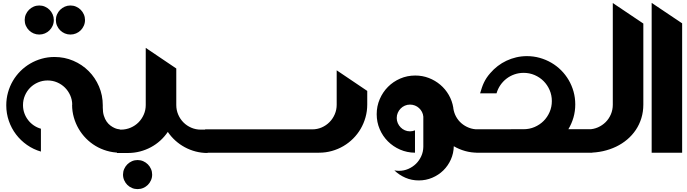

<svg xmlns="http://www.w3.org/2000/svg" viewBox="-20 -1057 4758 1329"><path d="M251.5 -1019Q272.5 -1019 290.8 -1011Q309.1 -1002.9 322.8 -989.3Q336.4 -975.6 344.5 -957.3Q352.5 -939 352.5 -918.5Q352.5 -897.5 344.5 -879.2Q336.4 -860.8 322.8 -847.2Q309.1 -833.5 290.8 -825.7Q272.5 -817.9 251.5 -817.9Q231 -817.9 212.6 -825.7Q194.3 -833.5 180.7 -847.2Q167 -860.8 158.9 -879.2Q150.9 -897.5 150.9 -918.5Q150.9 -939 158.9 -957.3Q167 -975.6 180.7 -989.3Q194.3 -1002.9 212.6 -1011Q231 -1019 251.5 -1019ZM467.3 -1019Q488.3 -1019 506.6 -1011Q524.9 -1002.9 538.6 -989.3Q552.2 -975.6 560.3 -957.3Q568.4 -939 568.4 -918.5Q568.4 -897.5 560.3 -879.2Q552.2 -860.8 538.6 -847.2Q524.9 -833.5 506.6 -825.7Q488.3 -817.9 467.3 -817.9Q446.8 -817.9 428.5 -825.7Q410.2 -833.5 396.5 -847.2Q382.8 -860.8 374.8 -879.2Q366.7 -897.5 366.7 -918.5Q366.7 -939 374.8 -957.3Q382.8 -975.6 396.5 -989.3Q410.2 -1002.9 428.5 -1011Q446.8 -1019 467.3 -1019ZM480 -332.5Q479.5 -367.2 465.8 -397.7Q452.1 -428.2 429.2 -450.9Q406.2 -473.6 375.5 -486.8Q344.7 -500 309.6 -500Q274.4 -500 243.2 -486.6Q211.9 -473.1 189 -450.2Q166 -427.2 152.6 -396Q139.2 -364.7 139.2 -329.6Q139.2 -300.3 148.4 -274.2Q157.7 -248 174.1 -226.6Q190.4 -205.1 213.1 -189.5Q235.8 -173.8 263.2 -166V-7.8Q210.9 -22.9 167 -53.7Q123 -84.5 91.1 -126.5Q59.1 -168.5 41.3 -220Q23.4 -271.5 23.4 -328.1Q23.4 -374.5 35.4 -417.2Q47.4 -460 69.1 -497.1Q90.8 -534.2 121.3 -564.7Q151.9 -595.2 189 -616.9Q226.1 -638.7 268.6 -650.6Q311 -662.6 356.9 -662.6Q426.3 -662.6 487.3 -636.5Q548.3 -610.4 593.8 -564.9Q639.2 -519.5 665.3 -458.5Q691.4 -397.5 691.4 -328.1V-312.5Q691.4 -279.8 699 -255.9Q706.5 -231.9 718.3 -215.3Q730 -198.7 744.1 -188.2Q758.3 -177.7 771 -171.9Q783.7 -166 793.2 -164.1Q802.7 -162.1 805.7 -162.1Q805.7 -162.1 804.9 -162.1Q804.2 -162.1 804.2 -161.9Q804.2 -161.6 805.2 -161.6Q806.2 -161.6 810.1 -161.6V0H805.7Q760.7 -1 719 -13.2Q677.2 -25.4 641.1 -47.1Q605 -68.8 575.2 -99.1Q545.4 -129.4 524.2 -166Q502.9 -202.6 491 -244.6Q479 -286.6 479 -332Z M988.8 -725.6 1200.2 -583V-331.5H1199.2H1200.2V-330.1Q1200.2 -294.9 1213.6 -263.7Q1227.1 -232.4 1250 -209.5Q1272.9 -186.5 1304 -173.1Q1335 -159.7 1370.1 -159.7H1416.5V2Q1374 2 1334 -8.5Q1293.9 -19 1258.8 -38.1Q1223.6 -57.1 1193.8 -84Q1164.1 -110.8 1141.6 -144Q1119.1 -110.8 1089.6 -84Q1060.1 -57.1 1024.7 -38.1Q989.3 -19 949 -8.5Q908.7 2 865.7 2H789.6V-159.7H818.8Q854 -160.2 885 -173.6Q916 -187 939 -210.2Q961.9 -233.4 975.3 -264.2Q988.8 -294.9 988.8 -330.1V-331.5ZM932.1 50.8Q953.1 50.8 971.4 58.8Q989.7 66.9 1003.4 80.6Q1017.1 94.2 1025.1 112.5Q1033.2 130.9 1033.2 151.4Q1033.2 172.4 1025.1 190.7Q1017.1 209 1003.4 222.7Q989.7 236.3 971.4 244.1Q953.1 252 932.1 252Q911.6 252 893.3 244.1Q875 236.3 861.3 222.7Q847.7 209 839.6 190.7Q831.5 172.4 831.5 151.4Q831.5 130.9 839.6 112.5Q847.7 94.2 861.3 80.6Q875 66.9 893.3 58.8Q911.6 50.8 932.1 50.8Z M2141.1 -161.6Q2176.3 -161.6 2207 -175Q2237.8 -188.5 2260.7 -211.7Q2283.7 -234.9 2297.1 -265.9Q2310.5 -296.9 2310.5 -332V-570.3L2522 -427.7V-333.5Q2522 -287.6 2510 -244.9Q2498 -202.1 2476.3 -165Q2454.6 -127.9 2424.3 -97.7Q2394 -67.4 2356.9 -45.7Q2319.8 -23.9 2277.1 -12Q2234.4 0 2188.5 0H1399.9V-161.6Z M2854.5 -534.2Q2904.3 -534.2 2948.5 -517.1Q2992.7 -500 3027.8 -470.2Q3063 -440.4 3086.4 -399.7Q3109.9 -358.9 3117.7 -311.5V-311V-308.6Q3122.1 -276.9 3136.7 -250Q3151.4 -223.1 3174.1 -203.6Q3196.8 -184.1 3225.6 -172.9Q3254.4 -161.6 3287.1 -161.6V0Q3241.2 0 3199.5 -11.7Q3157.7 -23.4 3121.1 -44.9Q3120.1 3.9 3100.8 47.1Q3081.5 90.3 3048.6 122.6Q3015.6 154.8 2971.9 173.3Q2928.2 191.9 2878.9 191.9Q2829.1 191.9 2785.9 173.1Q2742.7 154.3 2709.5 122.1Q2717.3 123.5 2724.9 124.5Q2732.4 125.5 2741.2 125.5Q2775.4 125.5 2805.9 112.3Q2836.4 99.1 2859.4 76.7Q2882.3 54.2 2896 23.9Q2909.7 -6.3 2910.2 -41V-249.5Q2908.7 -267.1 2900.9 -282.2Q2893.1 -297.4 2880.6 -308.8Q2868.2 -320.3 2852.1 -326.7Q2835.9 -333 2817.9 -333Q2798.8 -333 2782.2 -325.7Q2765.6 -318.4 2753.2 -305.7Q2740.7 -293 2733.4 -276.1Q2726.1 -259.3 2726.1 -240.2Q2726.1 -221.2 2733.4 -204.6Q2740.7 -188 2753.2 -175.3Q2765.6 -162.6 2782.2 -155.3Q2798.8 -147.9 2817.9 -147.9Q2835.9 -147.9 2852.5 -154.8V0Q2797.4 -0.5 2749.3 -21.5Q2701.2 -42.5 2665 -78.6Q2628.9 -114.7 2608.2 -163.1Q2587.4 -211.4 2587.4 -266.6Q2587.4 -321.8 2608.4 -370.6Q2629.4 -419.4 2665.5 -455.8Q2701.7 -492.2 2750.2 -513.2Q2798.8 -534.2 2854.5 -534.2Z M3604.5 -162.6Q3645 -162.6 3680.7 -178Q3716.3 -193.4 3742.7 -219.7Q3769 -246.1 3784.4 -281.5Q3799.8 -316.9 3799.8 -357.4Q3799.8 -397.9 3784.4 -433.6Q3769 -469.2 3742.7 -495.6Q3716.3 -522 3680.7 -537.4Q3645 -552.7 3604.5 -552.7Q3571.3 -552.7 3541 -542.2Q3510.7 -531.7 3486.1 -512.7Q3461.4 -493.7 3443.6 -467.8Q3425.8 -441.9 3417 -411.1H3303.2Q3309.6 -432.6 3315.7 -450.7Q3321.8 -468.8 3329.6 -485.1Q3337.4 -501.5 3347.9 -517.6Q3358.4 -533.7 3374 -551.3Q3397 -578.1 3425.3 -599.9Q3453.6 -621.6 3485.8 -636.7Q3518.1 -651.9 3553.7 -660.2Q3589.4 -668.5 3627.4 -668.5Q3673.3 -668.5 3716.1 -656.5Q3758.8 -644.5 3796.1 -622.8Q3833.5 -601.1 3864 -570.6Q3894.5 -540 3916.3 -502.9Q3938 -465.8 3950 -423.1Q3961.9 -380.4 3961.9 -334.5Q3961.9 -287.1 3949.5 -243.9Q3937 -200.7 3914.1 -162.6H4078.6L4079.6 0H3276.9L3275.9 -162.1Z M4221.7 -1036.1 4433.1 -894V-333.5Q4433.1 -283.2 4419.4 -239Q4405.8 -194.8 4380.9 -157.7Q4356 -120.6 4321.3 -91.3Q4286.6 -62 4244.4 -41.7Q4202.1 -21.5 4153.8 -10.7Q4105.5 0 4053.2 0V-161.6Q4088.4 -162.1 4118.9 -175.5Q4149.4 -189 4172.4 -211.9Q4195.3 -234.9 4208.5 -265.9Q4221.7 -296.9 4221.7 -332Z M4490.7 -1037.1 4701.7 -895.5V0H4490.7Z"/></svg>

Font: DimaBanoo
Style: Bold
Weight: 800
Designer: R.Balvardi
Foundry: R.Balvardi
Version: Version 1.0.0-alpha3